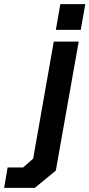

<svg xmlns="http://www.w3.org/2000/svg" viewBox="-83 -725 434 932"><path d="M188 -580 210 -705H331L309 -580ZM-63 187 -46 88H29L78 45L178 -523H299L188 103L86 187Z"/></svg>

Font: Tomorrow Medium
Style: Italic
Weight: 500
Italic angle: -10°
Designer: Tony de Marco, Monica Rizzolli
Foundry: Just in Type
Version: Version 2.002